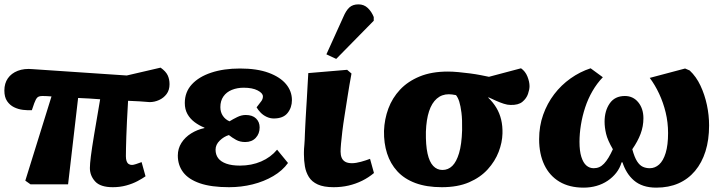

<svg xmlns="http://www.w3.org/2000/svg" viewBox="-29 -844 3312 880"><path d="M488 14Q431 14 407 -12.5Q383 -39 383 -74Q383 -92 387.5 -128Q392 -164 402.5 -227Q413 -290 430 -389Q405 -391 379.5 -392.5Q354 -394 329 -395L283 1H111L87 -16L207 -402Q195 -403 185 -403.5Q175 -404 166 -404Q149 -404 142 -397Q135 -390 128 -371L117 -339Q98 -338 76.5 -340.5Q55 -343 35.5 -352.5Q16 -362 3.5 -380.5Q-9 -399 -9 -429Q-9 -462 7 -485Q23 -508 52.5 -519.5Q82 -531 122 -527L552 -498L707 -534Q731 -517 739.5 -499Q748 -481 748 -458Q748 -431 734.5 -413Q721 -395 700 -385.5Q679 -376 657 -376Q636 -378 610.5 -379.5Q585 -381 558 -382Q555 -331 553 -290.5Q551 -250 550 -219Q549 -188 548.5 -165.5Q548 -143 548 -128Q548 -115 551 -106Q554 -97 560.5 -92.5Q567 -88 576 -88Q582 -88 594.5 -92Q607 -96 620 -101L638 -36Q624 -26 601.5 -14Q579 -2 550 6Q521 14 488 14Z M1021 14Q939 14 887 -4Q835 -22 810.5 -54.5Q786 -87 786 -131Q786 -163 802.5 -189Q819 -215 847 -232.5Q875 -250 908 -257V-259Q883 -269 862.5 -284.5Q842 -300 830 -321.5Q818 -343 818 -372Q818 -422 850 -457Q882 -492 939 -511Q996 -530 1071 -530Q1149 -530 1202 -510.5Q1255 -491 1282 -458.5Q1309 -426 1309 -385Q1309 -351 1289 -326Q1269 -301 1226 -301Q1209 -301 1193 -308.5Q1177 -316 1165.5 -328Q1154 -340 1147 -352Q1163 -372 1169.5 -381.5Q1176 -391 1176 -402Q1176 -417 1152 -429.5Q1128 -442 1088 -442Q1058 -442 1033.5 -432Q1009 -422 995 -402Q981 -382 981 -353Q981 -330 992.5 -313Q1004 -296 1023 -288Q1039 -298 1058.5 -307.5Q1078 -317 1097 -317Q1128 -317 1144.5 -301Q1161 -285 1161 -260Q1161 -231 1143 -212Q1125 -193 1095 -193Q1071 -193 1053 -203Q1035 -213 1020 -225Q997 -218 978 -199.5Q959 -181 959 -158Q959 -135 971 -119Q983 -103 1008 -94Q1033 -85 1071 -85Q1124 -85 1168 -104Q1212 -123 1241 -158L1291 -97Q1266 -62 1223.5 -37Q1181 -12 1129 1Q1077 14 1021 14Z M1500 14Q1455 14 1427.5 1.5Q1400 -11 1386.5 -33Q1373 -55 1368.5 -81.5Q1364 -108 1364 -136Q1364 -140 1364 -147Q1364 -154 1364.5 -162Q1365 -170 1366 -180.5Q1367 -191 1367.5 -203.5Q1368 -216 1368.5 -231Q1369 -246 1370 -264Q1371 -282 1372 -302Q1373 -322 1374.5 -345Q1376 -368 1377.5 -393.5Q1379 -419 1380.5 -448Q1382 -477 1384 -509L1562 -524L1582 -507Q1572 -453 1564.5 -404.5Q1557 -356 1550.5 -315.5Q1544 -275 1540 -242Q1536 -209 1534 -185.5Q1532 -162 1532 -149Q1532 -133 1537 -121Q1542 -109 1553.5 -102.5Q1565 -96 1584 -96Q1602 -96 1625.5 -102.5Q1649 -109 1667 -116L1685 -51Q1660 -30 1630.5 -15.5Q1601 -1 1568.5 6.5Q1536 14 1500 14ZM1512 -574 1467 -595 1544 -765Q1557 -796 1572.5 -810Q1588 -824 1614 -824Q1639 -824 1656.5 -807.5Q1674 -791 1684 -766V-749Z M1996 14Q1926 14 1875 -5Q1824 -24 1792 -59Q1760 -94 1745 -141Q1730 -188 1731 -244Q1733 -298 1751 -346.5Q1769 -395 1804.5 -433Q1840 -471 1894.5 -493.5Q1949 -516 2024 -516Q2045 -516 2072 -513.5Q2099 -511 2125.5 -507.5Q2152 -504 2175 -499.5Q2198 -495 2212 -492L2359 -531Q2379 -517 2388.5 -493Q2398 -469 2398 -449Q2398 -434 2391 -413.5Q2384 -393 2365.5 -377.5Q2347 -362 2311 -363Q2297 -363 2280 -368.5Q2263 -374 2245 -382Q2227 -390 2210 -398L2209 -396Q2231 -375 2246 -350Q2261 -325 2268 -295.5Q2275 -266 2274 -232Q2273 -191 2256.5 -148Q2240 -105 2206.5 -68Q2173 -31 2121 -8.5Q2069 14 1996 14ZM1999 -65Q2025 -65 2044 -83.5Q2063 -102 2075 -142Q2087 -182 2089 -247Q2090 -296 2086 -327.5Q2082 -359 2076 -378Q2070 -397 2061 -408Q2051 -410 2043 -411Q2035 -412 2028 -412Q1996 -412 1973 -392Q1950 -372 1937.5 -334Q1925 -296 1923 -240Q1922 -179 1930.5 -140.5Q1939 -102 1956.5 -83.5Q1974 -65 1999 -65Z M2646 16Q2581 16 2535.5 -11Q2490 -38 2466 -88Q2442 -138 2442 -206Q2442 -266 2460.5 -318Q2479 -370 2511 -412Q2543 -454 2586 -484.5Q2629 -515 2678 -531L2734 -490Q2707 -462 2686.5 -426.5Q2666 -391 2653 -351.5Q2640 -312 2633.5 -271.5Q2627 -231 2627 -194Q2627 -152 2635.5 -125Q2644 -98 2658.5 -85.5Q2673 -73 2692 -73Q2706 -73 2717.5 -78Q2729 -83 2739.5 -94Q2750 -105 2760 -121.5Q2770 -138 2780 -160Q2756 -201 2749 -230.5Q2742 -260 2742 -286Q2742 -336 2765.5 -370Q2789 -404 2835 -404Q2873 -404 2896.5 -375Q2920 -346 2920 -302Q2920 -265 2907 -230.5Q2894 -196 2869 -160Q2879 -123 2891 -104.5Q2903 -86 2917.5 -79.5Q2932 -73 2949 -73Q2973 -73 2992 -90Q3011 -107 3022 -143Q3033 -179 3033 -234Q3033 -283 3022 -328.5Q3011 -374 2992 -414.5Q2973 -455 2949 -487L3111 -530L3132 -521Q3162 -493 3181.5 -451.5Q3201 -410 3211 -363Q3221 -316 3221 -269Q3221 -203 3204.5 -150.5Q3188 -98 3156.5 -60.5Q3125 -23 3080.5 -3.5Q3036 16 2979 16Q2946 16 2920.5 7.5Q2895 -1 2876.5 -17Q2858 -33 2845 -54Q2832 -75 2824 -100H2820Q2812 -73 2795.5 -52Q2779 -31 2756 -15.5Q2733 0 2705 8Q2677 16 2646 16Z"/></svg>

Font: Literata 18pt ExtraBold
Style: Italic
Weight: 800
Italic angle: -2°
Designer: Latin by Veronika Burian and Jose Scaglione. Greek by Irene Vlachou. Cyrillic by Vera Evstafieva
Foundry: TypeTogether
Version: Version 3.103;gftools[0.9.29]